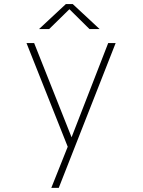

<svg xmlns="http://www.w3.org/2000/svg" viewBox="-20 -708 690 928"><path d="M228 200 313 -13V5.5H309L108 -500H145L331.5 -30.5H320.5L503 -500H539L264 200ZM168.5 -567.5 298.5 -688.5H331.5L461.5 -567.5H412.5L315.5 -663.5L217.5 -567.5Z"/></svg>

Font: Trispace Thin Thin
Style: Regular
Weight: 250
Version: Version 1.210